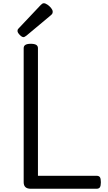

<svg xmlns="http://www.w3.org/2000/svg" viewBox="-20 -1164 667 1184"><path d="M170 0Q126 0 126 -40V-867Q126 -881 137 -887.5Q148 -894 170 -894Q192 -894 203 -887.5Q214 -881 214 -867V-80H575Q590 -80 596 -71.5Q602 -63 602 -40Q602 -18 596 -9Q590 0 575 0ZM125 -935Q115 -935 101.5 -949Q88 -963 88 -973Q88 -977 89 -980.5Q90 -984 96 -990L231 -1133Q236 -1138 240.5 -1141Q245 -1144 250 -1144Q260 -1144 273 -1135Q286 -1126 295.5 -1114Q305 -1102 305 -1092Q305 -1085 302.5 -1080Q300 -1075 290 -1067L144 -945Q138 -941 133.5 -938Q129 -935 125 -935Z"/></svg>

Font: Playwrite HR Lijeva
Style: Regular
Weight: 400
Designer: Veronika Burian, José Scaglione
Foundry: TypeTogether
Version: Version 1.002